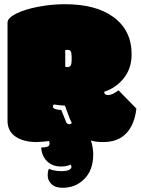

<svg xmlns="http://www.w3.org/2000/svg" viewBox="-20 -663 665 908"><path d="M288.6 -347.2Q290.5 -345.7 299.8 -345.7Q309.1 -345.7 314 -353Q318.8 -360.4 318.8 -377V-394.5Q318.8 -412.1 314.7 -419.7Q310.5 -427.2 301 -427.2Q291.5 -427.2 288.1 -425.3Q288.6 -422.9 288.6 -417ZM468.3 8.8Q431.6 8.8 409.7 1.5Q414.6 13.2 417.7 32.5Q420.9 51.8 420.9 66.4Q420.9 144.5 375.5 186.5Q335 225.1 276.4 225.1Q241.2 225.1 223.4 207.5Q205.6 189.9 205.6 167.2Q205.6 144.5 211.9 134.8Q217.3 139.2 234.9 142.8Q252.4 146.5 271.5 146.5Q290.5 146.5 304.2 141.4Q317.9 136.2 317.9 126.5Q317.9 122.1 314 115.2Q295.9 124.5 268.6 124.5Q228.5 124.5 203.1 100.1Q177.7 75.7 174.8 34.7Q195.8 34.2 205.1 30.3Q214.4 26.4 214.4 15.6Q214.4 11.2 211.9 3.9Q208.5 4.9 186 6.8Q163.6 8.8 153.8 8.8Q90.8 8.8 53.2 -17.1Q15.6 -43 15.6 -92.3V-556.2Q15.6 -577.6 55.2 -597.9Q94.7 -618.2 158.7 -630.6Q222.7 -643.1 286.6 -643.1Q433.1 -643.1 515.6 -583Q602.5 -520 602.5 -405.8Q602.5 -340.3 565.7 -293.7Q528.8 -247.1 472.7 -229Q472.7 -213.4 491.5 -213.4Q510.3 -213.4 540.5 -235.8L625 -149.4Q616.2 -73.2 576.9 -32.2Q537.6 8.8 468.3 8.8ZM270 -142.6 293.9 -83Q295.4 -80.6 299.1 -78.1Q302.7 -75.7 309.6 -75.7Q316.4 -75.7 319.3 -82.5Q310.5 -99.1 304.7 -115.7L287.1 -163.6Q265.1 -164.1 234.4 -168.9Q230.5 -165 230.5 -158.2Q230.5 -145 270 -142.6Z"/></svg>

Font: Modak
Style: Regular
Weight: 400
Version: Version 1.036;PS Version 1.000;hotconv 1.0.79;makeotf.lib2.5